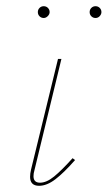

<svg xmlns="http://www.w3.org/2000/svg" viewBox="-20 -596 347 619"><path d="M77 -26Q77 -36 80 -49L167 -406H178L91 -47Q88 -37 88 -28Q88 -7 109 -7Q130 -7 154.5 -27Q179 -47 214 -86L222 -80Q186 -39 158.5 -18Q131 3 106 3Q77 3 77 -26ZM102 -557Q102 -565 107.5 -570.5Q113 -576 121 -576Q129 -576 134.5 -570.5Q140 -565 140 -557Q140 -550 134 -544Q128 -538 121 -538Q113 -538 107.5 -543.5Q102 -549 102 -557ZM269 -557Q269 -565 274.5 -570.5Q280 -576 288 -576Q296 -576 301.5 -570.5Q307 -565 307 -557Q307 -550 301.5 -544Q296 -538 288 -538Q280 -538 274.5 -543.5Q269 -549 269 -557Z"/></svg>

Font: Ysabeau Hairline
Style: Italic
Weight: 100
Italic angle: -12°
Designer: Christian Thalmann (Catharsis Fonts)
Version: Version 0.003